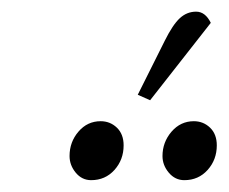

<svg xmlns="http://www.w3.org/2000/svg" viewBox="-20 -823 388 326"><path d="M98.1 -558.1Q98.1 -582 113.3 -599.6Q128.4 -617.2 150.9 -617.2Q167 -617.2 178.5 -606.2Q189.9 -595.2 189.9 -576.2Q189.9 -551.8 174.3 -534.4Q158.7 -517.1 134.8 -517.1Q119.1 -517.1 108.6 -529.8Q98.1 -542.5 98.1 -558.1ZM213.9 -662.1 259.8 -753.9Q273.4 -781.2 285.4 -792.2Q297.4 -803.2 313 -803.2Q328.6 -803.2 337.9 -784.2L234.9 -652.8ZM255.9 -558.1Q255.9 -581.5 271.2 -599.4Q286.6 -617.2 309.1 -617.2Q325.2 -617.2 336.7 -606.2Q348.1 -595.2 348.1 -576.2Q348.1 -551.8 332.5 -534.4Q316.9 -517.1 293 -517.1Q277.3 -517.1 266.6 -529.8Q255.9 -542.5 255.9 -558.1Z"/></svg>

Font: Dihjauti
Style: Bold Italic
Weight: 700
Italic angle: -9°
Designer: T. Christopher White
Version: Version 3.0.0